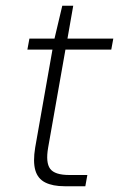

<svg xmlns="http://www.w3.org/2000/svg" viewBox="-20 -646 413 666"><path d="M204 0Q163 0 137 -13Q111 -26 102.5 -55.5Q94 -85 102 -134L162 -474H75L82 -512H169L196 -626H234L214 -512H373L366 -474H207L147 -134Q138 -82 154 -60.5Q170 -39 220 -39H283L276 0Z"/></svg>

Font: DM Sans 12pt ExtraLight
Style: Italic
Weight: 250
Italic angle: -10°
Version: Version 4.004;gftools[0.9.30]